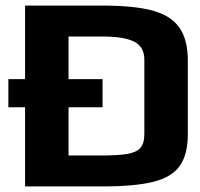

<svg xmlns="http://www.w3.org/2000/svg" viewBox="-20 -669 717 689"><path d="M10 0ZM70 -284H10V-385H70V-649H346Q460 -649 526 -631.5Q592 -614 623 -571Q654 -528 654 -452V-188Q654 -114 625 -73.5Q596 -33 530 -16.5Q464 0 347 0H70ZM340 -111Q404 -111 436.5 -116.5Q469 -122 483.5 -138Q498 -154 498 -188V-455Q498 -501 461.5 -519.5Q425 -538 345 -538H226V-385H348V-284H226V-111Z"/></svg>

Font: Play
Style: Bold
Weight: 700
Designer: Jonas Hecksher (Cyrillic expansion: Cyreal)
Foundry: Jonas Hecksher, Playtype, e-types AS
Version: Version 2.101; ttfautohint (v1.5.65-e2d9)